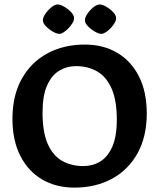

<svg xmlns="http://www.w3.org/2000/svg" viewBox="-20 -827 715 862"><path d="M314 15.3Q231.7 15.3 169.2 -21.3Q106.6 -57.9 71.3 -127.2Q35.9 -196.5 35.9 -293.5Q35.9 -398 77.4 -472.6Q118.9 -547.2 192.3 -587Q265.7 -626.9 361 -626.9Q443.7 -626.9 506.2 -590Q568.8 -553.2 603.8 -484.1Q638.9 -415 638.9 -317.5Q638.9 -213.5 597.5 -138.9Q556 -64.3 482.9 -24.5Q409.7 15.3 314 15.3ZM354 -81.4Q395.7 -81.4 429.6 -101.7Q463.5 -122 484 -168.1Q504.4 -214.2 504.4 -289.5Q504.4 -376.9 480.9 -429.8Q457.4 -482.6 416.1 -506.4Q374.8 -530.1 321 -530.1Q279.7 -530.1 245.5 -509.3Q211.3 -488.5 191.1 -442.7Q171 -396.9 171 -321.5Q171 -233.7 194.2 -181Q217.5 -128.4 258.8 -104.9Q300.1 -81.4 354 -81.4ZM172.6 -735.9Q172.6 -748.7 184.1 -765.5Q195.7 -782.2 211.1 -794.6Q226.5 -807 238.5 -807Q250.4 -807 267.7 -797.2Q284.9 -787.3 298.8 -773.1Q312.6 -758.9 312.6 -744.9Q312.6 -735.2 305.4 -723.4Q298.2 -711.6 287.7 -700.5Q277.2 -689.4 266.1 -682.2Q255 -675 246.7 -675Q234.8 -675 217.3 -685Q199.8 -695.1 186.2 -709.1Q172.6 -723 172.6 -735.9ZM361.3 -735.9Q361.3 -748.7 372.6 -765.5Q383.9 -782.2 399.6 -794.6Q415.3 -807 427.2 -807Q439.1 -807 456.4 -797.2Q473.6 -787.3 487.5 -773.1Q501.4 -758.9 501.4 -744.9Q501.4 -735.2 494.2 -723.4Q487 -711.6 476.7 -700.5Q466.4 -689.4 455 -682.2Q443.7 -675 435.5 -675Q423.5 -675 406 -685Q388.5 -695.1 374.9 -709.1Q361.3 -723 361.3 -735.9Z"/></svg>

Font: Ancizar Sans Thin
Style: Regular
Weight: 100
Designer: Cesar Puertas, Viviana Monsalve, Julian Moncada, Julian Prieto, Jose Castro, Mariel Hernandez, Felipe Aragon, Sara Alarc
Version: Version 8.100